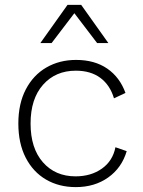

<svg xmlns="http://www.w3.org/2000/svg" viewBox="-20 -755 583 785"><path d="M291 -510Q367 -510 418.5 -474.5Q470 -439 493 -375L446 -353Q430 -407 390.5 -436.5Q351 -466 290 -466Q207 -466 156 -408.5Q105 -351 105 -250Q105 -149 155.5 -91.5Q206 -34 289 -34Q352 -34 396.5 -65.5Q441 -97 452 -153L498 -137Q478 -69 422.5 -29.5Q367 10 290 10Q221 10 168 -21Q115 -52 85 -110.5Q55 -169 55 -250Q55 -331 85.5 -389.5Q116 -448 169.5 -479Q223 -510 291 -510ZM423 -579H377L284 -701L191 -579H145L256 -735H312Z"/></svg>

Font: Work Sans Light
Style: Regular
Weight: 300
Designer: Wei Huang
Foundry: Wei Huang
Version: Version 2.012; ttfautohint (v1.8.3)